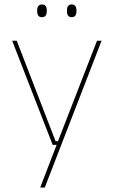

<svg xmlns="http://www.w3.org/2000/svg" viewBox="-20 -668 510 860"><path d="M246.5 -35.5 238 -31 414.5 -485.5H435L180.5 172H160L236.5 -26.5L241.5 -19H216L34.5 -485.5H55L229 -35.5ZM168 -591Q157 -591 151.8 -597.8Q146.5 -604.5 146.5 -618.5V-621.5Q146.5 -634.5 151.8 -641.2Q157 -648 168 -648Q179 -648 184.2 -641.2Q189.5 -634.5 189.5 -621.5V-618.5Q189.5 -604.5 184.2 -597.8Q179 -591 168 -591ZM301.5 -591Q290.5 -591 285.2 -597.8Q280 -604.5 280 -618.5V-621.5Q280 -634.5 285.2 -641.2Q290.5 -648 301.5 -648Q312 -648 317.2 -641.2Q322.5 -634.5 322.5 -621.5V-618.5Q322.5 -604.5 317.2 -597.8Q312 -591 301.5 -591Z"/></svg>

Font: Anek Tamil Thin
Style: Regular
Weight: 250
Designer: Aadarsh Rajan (Tamil), Yesha Goshar (Latin)
Foundry: Ek Type
Version: Version 1.003